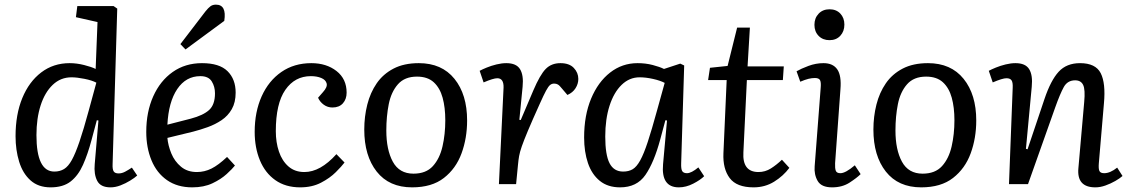

<svg xmlns="http://www.w3.org/2000/svg" viewBox="-20 -793 4869 827"><path d="M465 -86Q464 -64 469.5 -55Q475 -46 491 -46Q505 -46 519 -53.5Q533 -61 548 -71L571 -37Q560 -27 540.5 -15Q521 -3 499 5.5Q477 14 456 14Q413 14 398.5 -14.5Q384 -43 388 -86L404 -274L397 -275L374 -189Q358 -129 337.5 -83Q317 -37 284.5 -11.5Q252 14 198 14Q145 14 111.5 -16Q78 -46 62.5 -96.5Q47 -147 47 -206Q47 -300 76 -370.5Q105 -441 157.5 -481Q210 -521 280 -521Q310 -521 342 -513Q374 -505 392 -496L400 -698L307 -719L313 -767H469L485 -756ZM214 -54Q238 -54 256 -65Q274 -76 289.5 -104Q305 -132 322.5 -183.5Q340 -235 362 -316L395 -437Q376 -447 343.5 -453.5Q311 -460 288 -460Q241 -460 207 -427.5Q173 -395 155 -339Q137 -283 137 -211Q137 -54 214 -54Z M850 -521Q925 -521 960 -486.5Q995 -452 995 -394Q995 -352 978.5 -323Q962 -294 934.5 -275.5Q907 -257 875 -245.5Q843 -234 812 -226L701 -199Q704 -166 718 -132Q732 -98 759.5 -75Q787 -52 828 -52Q861 -52 891 -67Q921 -82 958 -117L992 -80Q981 -66 956.5 -43.5Q932 -21 895 -3.5Q858 14 808 14Q744 14 699.5 -17Q655 -48 632.5 -102.5Q610 -157 610 -225Q610 -311 640 -378Q670 -445 724 -483Q778 -521 850 -521ZM906 -391Q906 -420 892 -442.5Q878 -465 843 -465Q781 -465 743.5 -409.5Q706 -354 701 -256L802 -282Q855 -296 880.5 -319Q906 -342 906 -391ZM865 -744Q877 -759 886.5 -766Q896 -773 910 -773Q957 -773 946 -703L779 -580L757 -603Z M1321 -521Q1386 -521 1429.5 -487Q1473 -453 1473 -394Q1473 -366 1457 -348Q1441 -330 1412 -330Q1391 -330 1374.5 -342Q1358 -354 1350 -372L1371 -396Q1391 -418 1387 -433.5Q1383 -449 1364 -457Q1345 -465 1319 -465Q1250 -465 1209 -406Q1168 -347 1168 -228Q1168 -180 1181.5 -140Q1195 -100 1222.5 -76Q1250 -52 1291 -52Q1360 -52 1429 -129L1464 -93Q1452 -77 1426.5 -51.5Q1401 -26 1362.5 -6Q1324 14 1273 14Q1210 14 1166 -17Q1122 -48 1099.5 -102.5Q1077 -157 1077 -225Q1077 -311 1107 -378Q1137 -445 1192 -483Q1247 -521 1321 -521Z M1755 14Q1656 14 1602.5 -54Q1549 -122 1549 -235Q1549 -291 1562 -342.5Q1575 -394 1602.5 -434Q1630 -474 1675 -497.5Q1720 -521 1784 -521Q1883 -521 1937.5 -453.5Q1992 -386 1992 -274Q1992 -198 1968 -132.5Q1944 -67 1892 -26.5Q1840 14 1755 14ZM1761 -45Q1815 -45 1844.5 -77.5Q1874 -110 1886 -162.5Q1898 -215 1898 -275Q1898 -330 1886.5 -372Q1875 -414 1848.5 -438.5Q1822 -463 1776 -463Q1723 -463 1694 -430Q1665 -397 1654.5 -344.5Q1644 -292 1644 -231Q1644 -148 1672 -96.5Q1700 -45 1761 -45Z M2149 -416Q2150 -456 2122 -456Q2105 -456 2063 -438L2046 -488Q2057 -494 2076.5 -502Q2096 -510 2118.5 -515.5Q2141 -521 2161 -521Q2204 -521 2220 -495Q2236 -469 2231 -419L2217 -277L2223 -276L2277 -403Q2306 -471 2330.5 -496Q2355 -521 2394 -521Q2432 -521 2451.5 -500.5Q2471 -480 2471 -453Q2471 -432 2459 -413Q2447 -394 2424 -384L2401 -411Q2390 -425 2383 -429Q2376 -433 2367 -433Q2357 -433 2349.5 -427Q2342 -421 2332 -402.5Q2322 -384 2305 -346Q2272 -273 2254 -230Q2236 -187 2227.5 -162.5Q2219 -138 2216 -121Q2213 -104 2211 -82L2203 0H2129Z M2914 -90Q2913 -65 2918.5 -56Q2924 -47 2939 -47Q2958 -47 2988 -72L3013 -34Q2997 -18 2966 -2Q2935 14 2904 14Q2827 14 2836 -86L2853 -274L2846 -275L2824 -193Q2797 -93 2760 -39.5Q2723 14 2651 14Q2598 14 2563.5 -14Q2529 -42 2512.5 -90.5Q2496 -139 2496 -201Q2496 -296 2526 -368Q2556 -440 2608 -480.5Q2660 -521 2726 -521Q2761 -521 2791.5 -513Q2822 -505 2840 -496L2910 -519L2927 -511ZM2664 -54Q2688 -54 2705 -64Q2722 -74 2737.5 -102Q2753 -130 2770 -181.5Q2787 -233 2810 -317L2843 -436Q2824 -446 2793 -453Q2762 -460 2735 -460Q2691 -460 2657.5 -427.5Q2624 -395 2605.5 -337.5Q2587 -280 2587 -205Q2587 -126 2605.5 -90Q2624 -54 2664 -54Z M3038 -501 3114 -509 3155 -674H3210L3200 -507H3356L3352 -448H3197L3182 -137Q3177 -52 3247 -52Q3276 -52 3300.5 -67.5Q3325 -83 3348 -105L3380 -70Q3354 -35 3314.5 -10.5Q3275 14 3226 14Q3153 14 3123 -26Q3093 -66 3096 -133L3110 -448H3030Z M3488 -686Q3488 -715 3506 -734Q3524 -753 3553 -753Q3582 -753 3599.5 -734.5Q3617 -716 3617 -687Q3617 -658 3599.5 -639Q3582 -620 3553 -620Q3524 -620 3506 -638.5Q3488 -657 3488 -686ZM3515 -416Q3517 -439 3512 -448Q3507 -457 3490 -457Q3477 -457 3462.5 -453.5Q3448 -450 3427 -441L3411 -486Q3430 -497 3462 -509Q3494 -521 3527 -521Q3568 -521 3586.5 -494Q3605 -467 3600 -408L3577 -90Q3576 -68 3580 -57.5Q3584 -47 3600 -47Q3622 -47 3662 -81L3687 -43Q3671 -27 3639.5 -6.5Q3608 14 3564 14Q3518 14 3502 -13.5Q3486 -41 3489 -77Z M3948 14Q3849 14 3795.5 -54Q3742 -122 3742 -235Q3742 -291 3755 -342.5Q3768 -394 3795.5 -434Q3823 -474 3868 -497.5Q3913 -521 3977 -521Q4076 -521 4130.5 -453.5Q4185 -386 4185 -274Q4185 -198 4161 -132.5Q4137 -67 4085 -26.5Q4033 14 3948 14ZM3954 -45Q4008 -45 4037.5 -77.5Q4067 -110 4079 -162.5Q4091 -215 4091 -275Q4091 -330 4079.5 -372Q4068 -414 4041.5 -438.5Q4015 -463 3969 -463Q3916 -463 3887 -430Q3858 -397 3847.5 -344.5Q3837 -292 3837 -231Q3837 -148 3865 -96.5Q3893 -45 3954 -45Z M4815 -35Q4804 -25 4784 -13.5Q4764 -2 4741.5 6Q4719 14 4698 14Q4617 14 4625 -69L4650 -354Q4655 -407 4645.5 -427Q4636 -447 4611 -447Q4578 -447 4562 -418Q4546 -389 4525 -330L4408 0H4326L4342 -416Q4343 -438 4337 -447Q4331 -456 4315 -456Q4298 -456 4256 -438L4239 -488Q4250 -494 4269.5 -502Q4289 -510 4311.5 -515.5Q4334 -521 4354 -521Q4397 -521 4413 -495Q4429 -469 4424 -419L4399 -152L4406 -150L4479 -367Q4506 -447 4540 -484Q4574 -521 4632 -521Q4699 -521 4721 -478Q4743 -435 4735 -348L4713 -90Q4711 -66 4715.5 -56.5Q4720 -47 4736 -47Q4762 -47 4792 -71Z"/></svg>

Font: Literata 12pt
Style: Italic
Weight: 400
Italic angle: -2°
Designer: Latin by Veronika Burian and Jose Scaglione. Greek by Irene Vlachou. Cyrillic by Vera Evstafieva
Foundry: TypeTogether
Version: Version 3.002